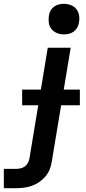

<svg xmlns="http://www.w3.org/2000/svg" viewBox="-130 -770 450 1005"><path d="M-110 215V114H-47Q-35 114 -23 111.5Q-11 109 -0.5 101.5Q10 94 16 83Q22 72 24 60L120 -520H240L141 76Q138 97 130 117Q122 137 107.5 154Q93 171 74.5 183.5Q56 196 35.5 203Q15 210 -5.5 212.5Q-26 215 -47 215ZM204 -590Q185 -590 168 -597Q151 -604 139.5 -618Q128 -632 125.5 -651Q123 -670 126 -689Q128 -703 135 -715Q142 -727 153.5 -735.5Q165 -744 178.5 -747Q192 -750 205 -750Q224 -750 241.5 -743Q259 -736 270 -722Q281 -708 284 -689Q287 -670 283 -651Q281 -637 274 -625Q267 -613 255.5 -604.5Q244 -596 230.5 -593Q217 -590 204 -590ZM-14 -219V-301H288V-219Z"/></svg>

Font: Iosevka Aile
Style: Bold Italic
Weight: 700
Italic angle: -9°
Designer: Belleve Invis
Foundry: Belleve Invis
Version: Version 28.0.1; ttfautohint (v1.8.4)